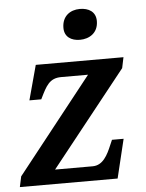

<svg xmlns="http://www.w3.org/2000/svg" viewBox="-54 -811 649 855"><g transform="rotate(-5 270.5 -383.5)"><path d="M324 -630C365 -630 406 -653 406 -707C406 -749 374 -767 335 -767C291 -767 255 -741 255 -689C255 -649 285 -630 324 -630ZM0 0H437L479 -174H427L417 -151C399 -108 377 -64 331 -64H163L500 -488L510 -536H118L76 -381H129L131 -385C157 -438 173 -472 226 -472H346L10 -47Z"/></g></svg>

Font: Noto Serif SemiBold
Style: Italic
Weight: 600
Italic angle: -12°
Designer: Monotype Design Team
Foundry: Monotype Imaging Inc.
Version: Version 2.014